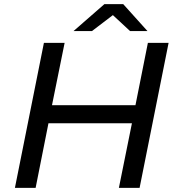

<svg xmlns="http://www.w3.org/2000/svg" viewBox="-20 -907 852 927"><path d="M694 -700H794L654 0H554L617 -312H214L152 0H52L192 -700H292L231 -399H634ZM335 -757 484 -887H575L692 -757H608L525 -834L424 -757Z"/></svg>

Font: Montserrat Medium
Style: Italic
Weight: 500
Italic angle: -11.3°
Designer: Julieta Ulanovsky
Foundry: Julieta Ulanovsky
Version: Version 9.000; ttfautohint (v1.8.4.7-5d5b)